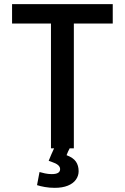

<svg xmlns="http://www.w3.org/2000/svg" viewBox="-20 -713 600 923"><path d="M243 190Q218 190 195.5 186Q173 182 158 177L170 114Q180 117 196 120.5Q212 124 229 124Q269 124 269 100Q269 89 259 80.5Q249 72 228 65L214 60Q219 47 226.5 30Q234 13 240 0H225V-600H38V-693H522V-600H335V0H315Q311 8 307 16Q303 24 300 33Q332 45 345 64Q358 83 358 110Q358 132 345 150.5Q332 169 306 179.5Q280 190 243 190Z"/></svg>

Font: Ubuntu Sans Mono Medium
Style: Regular
Weight: 500
Monospace: yes
Designer: Dalton Maag Ltd
Foundry: Dalton Maag Ltd
Version: Version 1.006